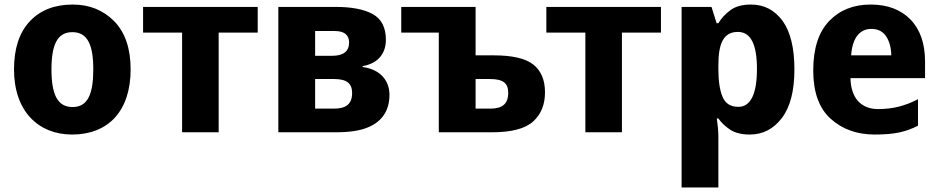

<svg xmlns="http://www.w3.org/2000/svg" viewBox="-20 -576 4088 836"><path d="M548.8 -273.9C548.8 -364.7 524.9 -434.6 477.5 -483.4C429.7 -531.7 369.6 -556.2 296.9 -556.2C217.8 -556.2 155.3 -531.7 109.9 -483.4C64 -434.6 41 -364.7 41 -273.9C41 -92.3 146.5 9.8 293.9 9.8C451.2 9.8 548.8 -92.3 548.8 -273.9ZM204.1 -273.9C204.1 -381.8 230 -436 294.9 -436C360.8 -436 386.2 -381.8 386.2 -273.9C386.2 -166 361.8 -109.9 295.9 -109.9C229.5 -109.9 204.1 -166 204.1 -273.9Z M1102.1 -545.9H603V-434.1H772.9V0H932.1V-434.1H1102.1Z M1660.2 -402.8C1660.2 -456.1 1641.1 -493.7 1603 -514.6C1564.9 -535.6 1511.2 -545.9 1441.9 -545.9H1191.9V0H1441.9C1500.5 0 1546.9 -6.8 1581.1 -21C1648.9 -48.8 1675.8 -100.6 1675.8 -163.1C1675.8 -228 1632.8 -274.4 1559.1 -284.2V-288.1C1627 -299.8 1660.2 -344.2 1660.2 -402.8ZM1513.2 -170.9C1513.2 -121.6 1484.9 -103 1434.1 -103H1352.1V-231.9H1434.1C1488.8 -231.9 1513.2 -213.9 1513.2 -170.9ZM1500 -391.1C1500 -352.5 1475.1 -333 1425.8 -333H1352.1V-440.9H1438C1478.5 -440.9 1500 -424.3 1500 -391.1Z M1727.1 -545.9V-434.1H1890.6V0H2121.6C2207 0 2267.1 -15.6 2301.8 -47.4C2335.9 -78.6 2353 -120.6 2353 -173.8C2353 -228 2335.9 -268.1 2302.2 -294.9C2268.1 -321.8 2210.4 -335 2129.9 -335H2050.8V-545.9ZM2112.8 -231.9C2169.9 -231.9 2192.9 -214.8 2192.9 -171.9C2192.9 -121.1 2164.1 -103 2114.7 -103H2050.8V-231.9Z M2857.9 -545.9H2358.9V-434.1H2528.8V0H2688V-434.1H2857.9Z M3250 -556.2C3212.4 -556.2 3183.1 -548.3 3161.1 -532.2C3139.2 -516.1 3121.1 -497.1 3107.9 -475.1H3100.1L3078.1 -545.9H2947.8V240.2H3107.9V20C3107.9 -6.8 3105 -33.2 3101.1 -60.1H3107.9C3120.6 -42 3137.7 -25.9 3158.7 -11.7C3179.7 2.4 3208.5 9.8 3245.1 9.8C3301.3 9.8 3347.7 -14.2 3384.3 -62C3420.9 -109.9 3439 -180.7 3439 -273.9C3439 -366.7 3421.9 -437 3387.7 -484.9C3353 -532.2 3307.1 -556.2 3250 -556.2ZM3192.9 -437C3249 -437 3275.9 -382.8 3275.9 -275.9C3275.9 -168.9 3249.5 -110.8 3194.8 -110.8C3161.6 -110.8 3138.7 -125 3126.5 -153.3C3114.3 -181.6 3107.9 -222.2 3107.9 -274.9V-291C3107.9 -388.2 3130.4 -437 3192.9 -437Z M3771 -556.2C3696.3 -556.2 3636.2 -532.2 3590.3 -484.4C3543.9 -436 3521 -364.3 3521 -269C3521 -174.3 3546.4 -104 3597.2 -58.6C3647.5 -13.2 3711.4 9.8 3789.1 9.8C3831.5 9.8 3867.7 6.8 3896.5 0.5C3925.3 -5.9 3952.1 -15.6 3977.1 -28.8V-144C3919.9 -114.7 3868.2 -101.1 3803.2 -101.1C3727.1 -101.1 3684.6 -151.9 3683.1 -235.8H4007.8V-308.1C4007.8 -387.2 3986.3 -448.2 3943.8 -491.7C3901.4 -534.7 3843.8 -556.2 3771 -556.2ZM3773.9 -450.2C3803.2 -450.2 3824.7 -439 3838.9 -417C3853 -395 3860.4 -367.7 3860.8 -335H3686C3691.4 -413.6 3725.6 -450.2 3773.9 -450.2Z"/></svg>

Font: Avrile Sans
Style: Bold
Weight: 700
Designer: Monotype Design Team, Google (font), Stefan Peev (BGR Cyrillic), Cristiano Sobral (main changes)
Foundry: The Avrile Sans Project Authors
Version: Version 3.110